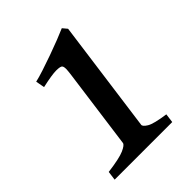

<svg xmlns="http://www.w3.org/2000/svg" viewBox="-177 -708 808 808"><g transform="rotate(-45 227.5 -304.0)"><path d="M381.8 -40.5 376.5 0H33.7L39.1 -40.5Q111.3 -49.8 138.7 -62Q166 -74.2 167.5 -84.5L216.3 -444.3Q218.8 -463.9 219 -474.9Q219.2 -485.8 214.8 -492.2Q210.4 -498.5 185.3 -498.8Q160.2 -499 99.1 -485.4L91.8 -524.9Q111.8 -529.3 144 -539.8Q176.3 -550.3 211.9 -563Q247.6 -575.7 278.6 -587.9Q309.6 -600.1 327.1 -607.9L344.2 -587.4L275.9 -84.5Q274.4 -75.2 294.9 -62.5Q315.4 -49.8 381.8 -40.5Z"/></g></svg>

Font: Gentium Plus
Style: Bold Italic
Weight: 700
Italic angle: -8°
Designer: Victor Gaultney, Annie Olsen, Iska Routamaa, Becca Hirsbrunner
Foundry: SIL International
Version: Version 6.101